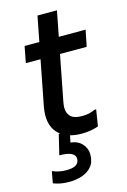

<svg xmlns="http://www.w3.org/2000/svg" viewBox="-139 -754 705 1067"><g transform="rotate(-15 214.0 -220.5)"><path d="M259 8Q179 8 133.5 -30.5Q88 -69 88 -143Q88 -153 89.5 -166Q91 -179 93 -191L190 -690H302L205 -191Q203 -181 202 -171.5Q201 -162 201 -156Q201 -124 220.5 -105Q240 -86 287 -86Q327 -86 361 -102H370L355 -8Q337 -1 312 3.5Q287 8 259 8ZM59 -451 77 -545H428L409 -451ZM47 167Q80 182 123 182Q162 182 179.5 170Q197 158 197 135Q197 114 174 103Q151 92 106 92L134 -24H198L184 39Q227 44 250.5 70.5Q274 97 274 131Q274 174 252.5 200Q231 226 196 237.5Q161 249 122 249Q93 249 71 244.5Q49 240 31 233L43 167Z"/></g></svg>

Font: Kufam Medium
Style: Italic
Weight: 500
Italic angle: -11°
Designer: Artur Schmal
Foundry: Original Type
Version: Version 1.301; ttfautohint (v1.8.3)